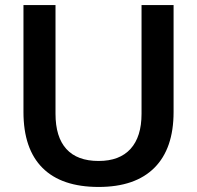

<svg xmlns="http://www.w3.org/2000/svg" viewBox="-20 -732 780 761"><path d="M73 -288V-712H200V-281Q200 -189 243 -141.5Q286 -94 371 -94Q454 -94 497.5 -142Q541 -190 541 -281V-712H668V-288Q668 -143 592 -67Q516 9 371 9Q224 9 148.5 -66.5Q73 -142 73 -288Z"/></svg>

Font: Muli
Style: Bold
Weight: 700
Designer: Vernon Adams
Foundry: Vernon Adams
Version: Version 2.001